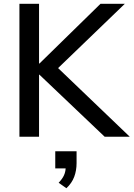

<svg xmlns="http://www.w3.org/2000/svg" viewBox="-20 -725 708 1018"><path d="M83 0V-705H187V-388H189L513 -705H642L288 -364L668 0H535L189 -329H187V0ZM332 273 291 244Q310 224 318.5 206Q327 188 328 168H273V77H386V140Q386 179 373.5 212.5Q361 246 332 273Z"/></svg>

Font: Mulish SemiBold
Style: Regular
Weight: 600
Designer: Vernon Adams
Foundry: Vernon Adams
Version: Version 3.603; ttfautohint (v1.8.3)